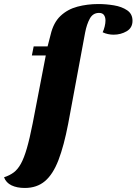

<svg xmlns="http://www.w3.org/2000/svg" viewBox="-116 -740 677 952"><path d="M7 192Q-32 192 -59 179Q-86 166 -96 139Q-68 130 -48 115Q-28 100 -12.5 72Q3 44 17 -4Q31 -52 46 -128L111 -465H42L51 -510H120L135 -568Q149 -628 184 -661Q219 -694 268 -707Q317 -720 372 -720Q410 -720 449 -713.5Q488 -707 514.5 -689Q541 -671 541 -637Q541 -602 512 -585Q483 -568 447 -568Q434 -568 419.5 -571Q405 -574 393 -580Q399 -592 403 -608.5Q407 -625 407 -638Q407 -655 399.5 -665.5Q392 -676 375 -676Q345 -676 329.5 -648Q314 -620 306 -578L222 -126Q201 -17 174 53.5Q147 124 107 158Q67 192 7 192Z"/></svg>

Font: Sansita Swashed
Style: Bold
Weight: 700
Designer: Pablo Cosgaya
Foundry: Omnibus-Type
Version: Version 1.003; ttfautohint (v1.8.3)